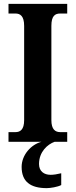

<svg xmlns="http://www.w3.org/2000/svg" viewBox="-20 -734 391 994"><path d="M24 0H195C141 14 92 68 92 130C92 206 137 240 222 240C240 240 279 234 297 224V163C276 168 258 171 242 171C208 171 182 153 182 115C182 52 226 13 263 0H328V-50H292C266 -50 246 -64 246 -112V-600C246 -652 265 -664 292 -664H328V-714H24V-664H60C84 -664 105 -652 105 -600V-112C105 -62 84 -50 60 -50H24Z"/></svg>

Font: Noto Serif Bengali Condensed
Style: Bold
Weight: 700
Width: 3
Designer: Juan Bruce, Universal Thirst, Indian Type Foundry and the Monotype Design Team.
Foundry: Monotype Imaging Inc.
Version: Version 2.003